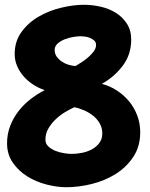

<svg xmlns="http://www.w3.org/2000/svg" viewBox="-20 -739 632 811"><path d="M572.3 -180.7Q572.3 -120.1 543 -76.2Q513.7 -32.2 468.3 -3.9Q422.9 24.4 367.7 38.1Q312.5 51.8 259.8 51.8Q220.7 51.8 176.8 40.5Q132.8 29.3 95.7 6.3Q58.6 -16.6 34.2 -51.8Q9.8 -86.9 9.8 -133.8Q9.8 -171.9 22.5 -205.6Q35.2 -239.3 57.1 -268.1Q79.1 -296.9 107.9 -319.3Q136.7 -341.8 168.9 -358.4Q144.5 -366.2 121.6 -380.9Q98.6 -395.5 81.1 -415Q63.5 -434.6 52.7 -459Q42 -483.4 42 -510.7Q42 -564.5 70.8 -604Q99.6 -643.6 143.6 -668.9Q187.5 -694.3 238.8 -706.5Q290 -718.8 335 -718.8Q369.1 -718.8 404.3 -710.9Q439.5 -703.1 468.3 -685.5Q497.1 -668 515.6 -639.6Q534.2 -611.3 534.2 -571.3Q534.2 -508.8 498.5 -461.4Q462.9 -414.1 410.2 -384.8Q444.3 -376 474.1 -356.4Q503.9 -336.9 525.9 -310.1Q547.9 -283.2 560.1 -250Q572.3 -216.8 572.3 -180.7ZM385.7 -548.8Q385.7 -560.5 378.4 -567.4Q371.1 -574.2 360.8 -578.6Q350.6 -583 339.4 -584.5Q328.1 -585.9 320.3 -585.9Q308.6 -585.9 290 -583Q271.5 -580.1 253.9 -573.2Q236.3 -566.4 223.6 -555.2Q210.9 -543.9 210.9 -528.3Q210.9 -511.7 219.7 -499.5Q228.5 -487.3 241.7 -478.5Q254.9 -469.7 270 -465.3Q285.2 -460.9 298.8 -460Q308.6 -465.8 323.2 -475.1Q337.9 -484.4 352.1 -496.6Q366.2 -508.8 376 -522Q385.7 -535.2 385.7 -548.8ZM412.1 -174.8Q412.1 -198.2 401.4 -217.3Q390.6 -236.3 373.5 -250Q356.4 -263.7 335.4 -272.9Q314.5 -282.2 293.9 -286.1Q274.4 -277.3 252.9 -264.2Q231.4 -251 213.4 -233.4Q195.3 -215.8 183.6 -194.8Q171.9 -173.8 171.9 -149.4Q171.9 -131.8 184.6 -120.1Q197.3 -108.4 214.8 -101.6Q232.4 -94.7 251.5 -91.8Q270.5 -88.9 283.2 -88.9Q302.7 -88.9 325.7 -93.3Q348.6 -97.7 367.7 -107.9Q386.7 -118.2 399.4 -134.8Q412.1 -151.4 412.1 -174.8Z"/></svg>

Font: Chewy
Style: Regular
Weight: 400
Designer: Squid
Foundry: Font Diner, Inc DBA Sideshow
Version: Version 1.000